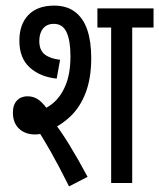

<svg xmlns="http://www.w3.org/2000/svg" viewBox="-20 -652 567 684"><path d="M451 -554V0H376V-554H327V-622H527V-554ZM105 -173Q70 -173 48 -193.5Q26 -214 26 -251Q26 -279 40.5 -294Q55 -309 78 -309Q101 -309 119 -295.5Q137 -282 157 -251L162 -230Q194 -190 226.5 -137Q259 -84 292 -22L226 12Q189 -62 159.5 -114Q130 -166 106 -201L100 -252Q137 -259 166.5 -282.5Q196 -306 213.5 -348Q231 -390 231 -451Q231 -508 217 -537.5Q203 -567 172 -567Q147 -567 133.5 -550.5Q120 -534 120 -506Q120 -473 139.5 -458Q159 -443 194 -439L182 -372Q123 -378 86 -411.5Q49 -445 49 -507Q49 -565 81 -598.5Q113 -632 173 -632Q218 -632 247.5 -609.5Q277 -587 291 -545.5Q305 -504 305 -445Q305 -374 285.5 -322.5Q266 -271 231.5 -238Q197 -205 152 -186L144 -182Q133 -177 124 -175Q115 -173 105 -173Z"/></svg>

Font: Noto Sans Devanagari ExtraCondensed
Style: Regular
Weight: 400
Width: 2
Designer: Jelle Bosma - Monotype Design Team
Foundry: Monotype Imaging Inc.
Version: Version 2.006